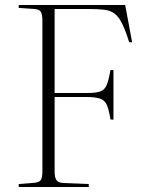

<svg xmlns="http://www.w3.org/2000/svg" viewBox="-20 -750 590 770"><path d="M55 0V-12L119 -17Q138 -19 144 -28.5Q150 -38 150 -63V-666Q150 -693 143.5 -703Q137 -713 117 -714L55 -718V-730H482L510 -580L498 -581Q483 -629 469.5 -656Q456 -683 439.5 -695.5Q423 -708 397.5 -711Q372 -714 333 -714H199V-377H328Q366 -377 383 -383.5Q400 -390 408 -409.5Q416 -429 423 -469H435V-270L423 -271Q417 -309 409 -328Q401 -347 382.5 -354Q364 -361 324 -361H199V-63Q199 -38 206.5 -27.5Q214 -17 234 -16L336 -12V0Z"/></svg>

Font: Display Extralight
Style: Regular
Weight: 200
Designer: Latin by Veronika Burian and Jose Scaglione. Greek by Irene Vlachou. Cyrillic by Vera Evstafieva.
Foundry: TypeTogether
Version: Version 3.002